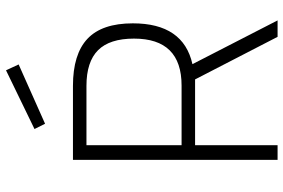

<svg xmlns="http://www.w3.org/2000/svg" viewBox="-176 -790 965 654"><g transform="rotate(-90 307.0 -462.5)"><path d="M90 0ZM90 -697H342Q450 -697 502.5 -647.5Q555 -598 555 -493Q555 -321 416 -290L565 0H509L364 -281H140V0H90ZM343 -327Q503 -327 503 -489Q503 -572 463.5 -611.5Q424 -651 342 -651H140V-327ZM195 -828 395 -925 415 -882 213 -792Z"/></g></svg>

Font: Cairo Light
Style: Regular
Weight: 300
Designer: Mohamed Gaber, the designers of Titillium
Foundry: Kief Type Foundry
Version: Version 2.009; ttfautohint (v1.5.33-1714) -l 8 -r 50 -G 200 